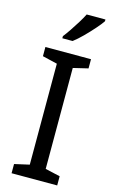

<svg xmlns="http://www.w3.org/2000/svg" viewBox="-141 -996 621 1049"><g transform="rotate(15 169.5 -472.0)"><path d="M298 0H40V-52L124 -71V-642L40 -662V-714H298V-662L214 -642V-71L298 -52ZM318 -934Q306 -916 281 -887.5Q256 -859 227.5 -830.5Q199 -802 175 -784H117V-796Q132 -815 149.5 -841Q167 -867 184 -894.5Q201 -922 212 -944H318Z"/></g></svg>

Font: Noto Kufi Arabic
Style: Regular
Weight: 400
Designer: Monotype Design Team, David Williams, Khaled Hosny
Foundry: Google LLC
Version: Version 2.109; ttfautohint (v1.8.4.7-5d5b)